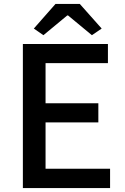

<svg xmlns="http://www.w3.org/2000/svg" viewBox="-20 -962 640 982"><path d="M97 0V-737H532V-639H213V-434H483V-336H213V-99H543V0ZM202 -782 153 -816 264 -942H388L500 -816L450 -782L328 -883H324Z"/></svg>

Font: Noto Sans SC Thin Medium
Style: Regular
Weight: 500
Version: Version 2.004-H2;hotconv 1.0.118;makeotfexe 2.5.65603